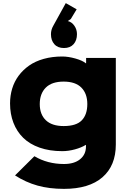

<svg xmlns="http://www.w3.org/2000/svg" viewBox="-20 -1005 843 1240"><path d="M543.9 -333Q543.9 -400.4 505.6 -439.2Q467.3 -478 391.1 -478Q314.5 -478 275.6 -439Q236.8 -399.9 236.8 -333Q236.8 -266.1 276.1 -228.5Q315.4 -190.9 391.1 -190.9Q472.7 -190.9 508.3 -228Q543.9 -265.1 543.9 -333ZM536.1 -630.9H728V-71.8Q728 64.9 641.6 139.9Q555.2 214.8 393.1 214.8Q298.3 214.8 222.4 193.6Q146.5 172.4 77.1 127.9L202.1 3.9Q287.1 54.2 393.1 54.2Q459.5 54.2 497.3 23.4Q535.2 -7.3 535.2 -59.1V-68.8H533.2Q505.9 -51.8 463.9 -40.3Q421.9 -28.8 381.8 -28.8Q300.3 -28.8 235.8 -51.5Q171.4 -74.2 129.9 -115Q88.4 -155.8 66.7 -212.2Q44.9 -268.6 44.9 -336.9Q44.9 -387.2 58.6 -432.6Q72.3 -478 100.3 -515.9Q128.4 -553.7 168 -581.5Q207.5 -609.4 262.5 -624.8Q317.4 -640.1 381.8 -640.1Q420.9 -640.1 467.3 -627Q513.7 -613.8 534.2 -596.2H536.1ZM477.1 -784.2Q477.1 -744.1 455.1 -719.5Q433.1 -694.8 393.1 -694.8Q353 -694.8 331.1 -719.5Q309.1 -744.1 309.1 -784.2Q309.1 -813 324.2 -838.9L404.8 -984.9L475.1 -944.8L437 -881.8L418 -869.1Q443.8 -862.8 460.4 -838.6Q477.1 -814.5 477.1 -784.2Z"/></svg>

Font: Sinkin Sans 800 Black
Style: Regular
Weight: 900
Designer: Keith Bates
Foundry: K-Type
Version: Sinkin Sans (version 1.0)  by Keith Bates   •   © 2014   www